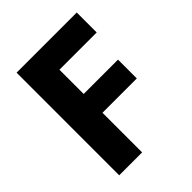

<svg xmlns="http://www.w3.org/2000/svg" viewBox="-198 -813 926 926"><g transform="rotate(-45 264.5 -350.0)"><path d="M73.6 0H229.8V-270.4H464V-398.6H229.8V-564H484V-700H73.6Z"/></g></svg>

Font: Fixel Variable
Style: Regular
Weight: 100
Width: 3
Designer: AlfaBravo + MacPaw
Foundry: Kyrylo Tkachov, Marchela Mozhyna, Serhii Makarenko, Maria Weinstein, Zakhar Kryvoshyya
Version: Version 1.211